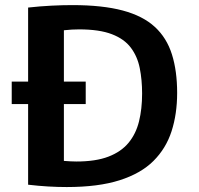

<svg xmlns="http://www.w3.org/2000/svg" viewBox="-20 -735 786 760"><path d="M26.4 -323.2V-412.1H319.3V-323.2ZM244.1 5.4Q209.5 5.4 171.1 3.2Q132.8 1 91.3 -3.9V-705.1Q139.6 -710.4 183.6 -712.6Q227.5 -714.8 266.6 -714.8Q385.7 -714.8 465.8 -693.4Q545.9 -671.9 593 -628.4Q640.1 -585 660.6 -519.5Q681.2 -454.1 681.2 -367.2Q681.2 -284.2 659.2 -215.8Q637.2 -147.5 587.4 -97.9Q537.6 -48.3 453.4 -21.5Q369.1 5.4 244.1 5.4ZM282.2 -95.7Q358.9 -95.7 409.2 -115Q459.5 -134.3 488.8 -169.7Q518.1 -205.1 530.3 -254.6Q542.5 -304.2 542.5 -364.7Q542.5 -418.9 533.2 -465.3Q523.9 -511.7 498 -546.1Q472.2 -580.6 422.9 -599.6Q373.5 -618.7 293 -618.7Q279.3 -618.7 264.6 -617.9Q250 -617.2 232.9 -615.2V-98.1Q246.6 -97.2 258.8 -96.4Q271 -95.7 282.2 -95.7Z"/></svg>

Font: Comme SemiBold
Style: Regular
Weight: 600
Version: Version 1.000;gftools[0.9.27]